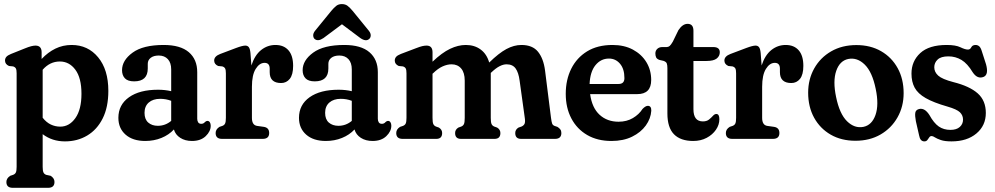

<svg xmlns="http://www.w3.org/2000/svg" viewBox="-20 -664 4758 918"><path d="M179 -414V-382Q209 -414 244.8 -431.5Q280.5 -449 322.5 -449Q400.5 -449 449.2 -390Q498 -331 498 -229.5Q498 -151.5 471 -97.8Q444 -44 397 -16Q350 12 290.5 12Q229.5 12 184 -22.5V133.5Q184 152.5 187.8 160.5Q191.5 168.5 201 172L222 176.5Q240.5 188 240.5 206Q240.5 234 210 234H41Q10.5 234 10.5 206Q10.5 188.5 29 176.5L42.5 172Q52 168.5 55.8 160.5Q59.5 152.5 59.5 133.5V-313.5Q59.5 -330 55.8 -336.8Q52 -343.5 42.5 -346.5L23 -348.5Q4 -357 4 -374.5Q4 -384.5 10.2 -392Q16.5 -399.5 32.5 -406L97.5 -432Q117 -440 129 -443Q141 -446 149.5 -446Q179 -446 179 -414ZM266 -370Q218.5 -370 184 -330.5V-101Q202 -78.5 223.2 -68.5Q244.5 -58.5 268 -58.5Q311.5 -58.5 340.5 -99.5Q369.5 -140.5 369.5 -215.5Q369.5 -291.5 340.2 -330.8Q311 -370 266 -370Z M546 -100.5Q546 -163 596.8 -199Q647.5 -235 735.5 -235Q769 -235 798.5 -228V-332Q798.5 -364 782.5 -381.2Q766.5 -398.5 739 -398.5Q714.5 -398.5 700.5 -387.5Q686.5 -376.5 686.5 -359V-336.5Q686.5 -275 621.5 -275Q591 -275 577.2 -289.5Q563.5 -304 563.5 -328.5Q563.5 -375.5 613.8 -412.2Q664 -449 762.5 -449Q842.5 -449 882.8 -414.5Q923 -380 923 -319V-96Q923 -86 927.5 -79Q932 -72 942.5 -72Q953 -72 960 -80.5Q966 -86 971.5 -86Q979 -86 983.2 -79.5Q987.5 -73 987.5 -63Q987.5 -36 963.5 -13Q939.5 10 898 10Q865 10 841.8 -5Q818.5 -20 811.5 -45Q787.5 -19 751.8 -4.5Q716 10 674.5 10Q615 10 580.5 -20.2Q546 -50.5 546 -100.5ZM671 -124.5Q671 -93.5 688.8 -78Q706.5 -62.5 734.5 -62.5Q770.5 -62.5 798.5 -86V-182Q773.5 -191.5 746 -191.5Q711.5 -191.5 691.2 -173.8Q671 -156 671 -124.5Z M1177.5 -410.5 1182 -351Q1198 -400.5 1228.5 -424.8Q1259 -449 1297 -449Q1337 -449 1359.2 -423.5Q1381.5 -398 1381.5 -349Q1381.5 -307 1365.5 -287Q1349.5 -267 1324 -267Q1269.5 -267 1269.5 -319V-335.5Q1269.5 -363.5 1245 -363.5Q1220.5 -363.5 1202.5 -334.5Q1184.5 -305.5 1184.5 -249V-100.5Q1184.5 -65.5 1209.5 -62L1241.5 -57.5Q1267 -53.5 1267 -28Q1267 0 1236 0H1041.5Q1011 0 1011 -28Q1011 -46 1029.5 -57.5L1043 -62Q1052.5 -65.5 1056.2 -73.5Q1060 -81.5 1060 -100.5V-313.5Q1060 -330 1056.2 -336.8Q1052.5 -343.5 1043 -346.5L1023 -348.5Q1004 -357 1004 -374.5Q1004 -395 1033 -406L1108.5 -434.5Q1139 -446 1153 -446Q1163.5 -446 1169.5 -438.5Q1175.5 -431 1177.5 -410.5Z M1409.5 -100.5Q1409.5 -163 1460.2 -199Q1511 -235 1599 -235Q1632.5 -235 1662 -228V-332Q1662 -364 1646 -381.2Q1630 -398.5 1602.5 -398.5Q1578 -398.5 1564 -387.5Q1550 -376.5 1550 -359V-336.5Q1550 -275 1485 -275Q1454.5 -275 1440.8 -289.5Q1427 -304 1427 -328.5Q1427 -375.5 1477.2 -412.2Q1527.5 -449 1626 -449Q1706 -449 1746.2 -414.5Q1786.5 -380 1786.5 -319V-96Q1786.5 -86 1791 -79Q1795.5 -72 1806 -72Q1816.5 -72 1823.5 -80.5Q1829.5 -86 1835 -86Q1842.5 -86 1846.8 -79.5Q1851 -73 1851 -63Q1851 -36 1827 -13Q1803 10 1761.5 10Q1728.5 10 1705.2 -5Q1682 -20 1675 -45Q1651 -19 1615.2 -4.5Q1579.5 10 1538 10Q1478.5 10 1444 -20.2Q1409.5 -50.5 1409.5 -100.5ZM1534.5 -124.5Q1534.5 -93.5 1552.2 -78Q1570 -62.5 1598 -62.5Q1634 -62.5 1662 -86V-182Q1637 -191.5 1609.5 -191.5Q1575 -191.5 1554.8 -173.8Q1534.5 -156 1534.5 -124.5ZM1526.5 -482Q1500 -464 1484 -478Q1478 -483.5 1477.5 -494.2Q1477 -505 1486.5 -517L1564 -612Q1576.5 -627 1587.5 -635.8Q1598.5 -644.5 1614.5 -644.5Q1631 -644.5 1642.2 -635.8Q1653.5 -627 1666 -612L1743.5 -517Q1753 -505 1752.5 -494.2Q1752 -483.5 1745.5 -478Q1730 -463.5 1703 -482L1615 -548Z M2048 -414V-369Q2093 -412 2131.8 -430.5Q2170.5 -449 2207 -449Q2249 -449 2278.2 -427.2Q2307.5 -405.5 2319 -365Q2365 -410 2401.2 -429.5Q2437.5 -449 2473 -449Q2526 -449 2552.2 -416.8Q2578.5 -384.5 2586 -327L2614.5 -100.5Q2617 -81.5 2619.8 -73.5Q2622.5 -65.5 2631.5 -62L2645 -57.5Q2654 -52 2659 -45.2Q2664 -38.5 2664 -28Q2664 0 2633.5 0H2471.5Q2443.5 0 2443.5 -28Q2443.5 -44.5 2459 -54L2473.5 -59Q2483 -63 2487.5 -71Q2492 -79 2489.5 -97.5L2464.5 -278Q2459.5 -317 2445.2 -336.8Q2431 -356.5 2402 -356.5Q2386.5 -356.5 2368.8 -347.5Q2351 -338.5 2329.5 -318L2326.5 -315.5Q2326.5 -313 2326.5 -310V-100.5Q2326.5 -80 2330 -71.5Q2333.5 -63 2343 -59L2357 -54Q2372.5 -44.5 2372.5 -28Q2372.5 0 2344.5 0H2184Q2156 0 2156 -28Q2156 -44.5 2171.5 -54L2185.5 -59Q2195 -63 2198.5 -71.5Q2202 -80 2202 -100.5V-278Q2202 -316.5 2185 -336.5Q2168 -356.5 2139 -356.5Q2118.5 -356.5 2096.2 -346.5Q2074 -336.5 2051 -314L2048 -311.5V-100.5Q2048 -80 2051.5 -71.5Q2055 -63 2064.5 -59L2078.5 -54Q2094 -44.5 2094 -28Q2094 0 2066 0H1905Q1874.5 0 1874.5 -28Q1874.5 -46 1893 -57.5L1906.5 -62Q1916 -65.5 1919.8 -73.5Q1923.5 -81.5 1923.5 -100.5V-313.5Q1923.5 -330 1919.8 -336.8Q1916 -343.5 1906.5 -346.5L1886.5 -348.5Q1867.5 -357 1867.5 -374.5Q1867.5 -384.5 1873.8 -392Q1880 -399.5 1896.5 -406L1969 -433.5Q1988.5 -441 1999.2 -443.5Q2010 -446 2019.5 -446Q2048 -446 2048 -414Z M3093.5 -281.5Q3093.5 -214 3027 -214H2801.5Q2810.5 -148.5 2846.8 -115.2Q2883 -82 2937.5 -82Q2976.5 -82 3006 -99.5Q3035.5 -117 3052 -143Q3066.5 -158 3077.5 -158Q3094.5 -158 3094 -134.5Q3091.5 -97 3067.8 -64Q3044 -31 3002.2 -10.5Q2960.5 10 2903.5 10Q2836.5 10 2787.5 -18.5Q2738.5 -47 2711.8 -97.8Q2685 -148.5 2685 -215.5Q2685 -282.5 2711.2 -335.2Q2737.5 -388 2787.2 -418.5Q2837 -449 2908.5 -449Q2964.5 -449 3006 -426.8Q3047.5 -404.5 3070.5 -366.8Q3093.5 -329 3093.5 -281.5ZM2891.5 -384Q2853 -384 2827.2 -352.5Q2801.5 -321 2799 -262.5H2937.5Q2965.5 -262.5 2965.5 -290.5Q2965.5 -334.5 2944.5 -359.2Q2923.5 -384 2891.5 -384Z M3152.5 -373 3133 -377.5Q3120.5 -382 3117 -390Q3113.5 -398 3113.5 -408.5Q3113.5 -422 3122.8 -430.5Q3132 -439 3146.5 -439H3167.5Q3175.5 -439 3181.8 -444.2Q3188 -449.5 3197 -465L3223.5 -519.5Q3243.5 -550 3267.5 -550Q3295.5 -550 3295.5 -517V-439H3390.5Q3421.5 -439 3421.5 -414Q3421.5 -396 3406.8 -384.2Q3392 -372.5 3358.5 -372.5H3295.5V-142Q3295.5 -83.5 3340.5 -83.5Q3359 -83.5 3370 -92.5Q3381 -101.5 3388.8 -110.2Q3396.5 -119 3405 -119Q3419.5 -119 3419.5 -94Q3419.5 -67.5 3403.2 -43.8Q3387 -20 3358.8 -5Q3330.5 10 3294.5 10Q3234 10 3202.5 -22Q3171 -54 3171 -121.5V-338Q3171 -353 3168 -360.8Q3165 -368.5 3152.5 -373Z M3617 -410.5 3621.5 -351Q3637.5 -400.5 3668 -424.8Q3698.5 -449 3736.5 -449Q3776.5 -449 3798.8 -423.5Q3821 -398 3821 -349Q3821 -307 3805 -287Q3789 -267 3763.5 -267Q3709 -267 3709 -319V-335.5Q3709 -363.5 3684.5 -363.5Q3660 -363.5 3642 -334.5Q3624 -305.5 3624 -249V-100.5Q3624 -65.5 3649 -62L3681 -57.5Q3706.5 -53.5 3706.5 -28Q3706.5 0 3675.5 0H3481Q3450.5 0 3450.5 -28Q3450.5 -46 3469 -57.5L3482.5 -62Q3492 -65.5 3495.8 -73.5Q3499.5 -81.5 3499.5 -100.5V-313.5Q3499.5 -330 3495.8 -336.8Q3492 -343.5 3482.5 -346.5L3462.5 -348.5Q3443.5 -357 3443.5 -374.5Q3443.5 -395 3472.5 -406L3548 -434.5Q3578.5 -446 3592.5 -446Q3603 -446 3609 -438.5Q3615 -431 3617 -410.5Z M4074.5 -448.5Q4142 -448.5 4192.8 -419.2Q4243.5 -390 4272 -338.2Q4300.5 -286.5 4300.5 -218.5Q4300.5 -154.5 4271.2 -102.8Q4242 -51 4190.2 -21Q4138.5 9 4070 9Q4002.5 9 3951.8 -20.2Q3901 -49.5 3872.5 -101.2Q3844 -153 3844 -221Q3844 -285 3873 -336.8Q3902 -388.5 3954 -418.5Q4006 -448.5 4074.5 -448.5ZM4108.5 -57.5Q4149 -66 4166 -114.5Q4183 -163 4167 -239Q4150.5 -320 4114.5 -355.2Q4078.5 -390.5 4035.5 -382Q3995 -373.5 3978.2 -325Q3961.5 -276.5 3977.5 -200.5Q3994 -119.5 4030 -84.2Q4066 -49 4108.5 -57.5Z M4524 -43Q4553.5 -43 4569 -57Q4584.5 -71 4584.5 -92Q4584.5 -112.5 4569.8 -127Q4555 -141.5 4510 -154.5Q4443.5 -173.5 4406 -195Q4368.5 -216.5 4353.2 -244.8Q4338 -273 4338 -312Q4338 -371.5 4380 -410.2Q4422 -449 4506.5 -449Q4549.5 -449 4572 -438Q4594.5 -427 4608 -427Q4618.5 -427 4624 -438Q4629.5 -449 4644.5 -449Q4654.5 -449 4662 -442.5Q4669.5 -436 4675 -417L4694.5 -356.5Q4708 -307 4683 -296.5Q4653.5 -284.5 4631 -318Q4605.5 -360.5 4577 -377.5Q4548.5 -394.5 4514.5 -394.5Q4479 -394.5 4463 -379.2Q4447 -364 4447 -342.5Q4447 -319.5 4465.8 -302.5Q4484.5 -285.5 4538 -271.5Q4616 -252 4654.8 -217.5Q4693.5 -183 4693.5 -124Q4693.5 -63.5 4648.5 -25.8Q4603.5 12 4529.5 12Q4497 12 4478.2 5.5Q4459.5 -1 4450 -7.2Q4440.5 -13.5 4434.5 -13.5Q4427 -13.5 4423 -7.2Q4419 -1 4414 5.5Q4409 12 4399.5 12Q4379.5 12 4374.5 -16.5L4359 -84.5Q4354 -111 4356.2 -124.8Q4358.5 -138.5 4373.5 -142.5Q4400.5 -150 4423.5 -114.5Q4445 -75.5 4468.5 -59.2Q4492 -43 4524 -43Z"/></svg>

Font: Fraunces 144pt S100 SemiBold
Style: Regular
Weight: 600
Version: Version 1.000; ttfautohint (v1.8.3)